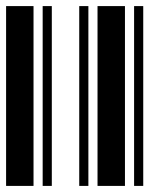

<svg xmlns="http://www.w3.org/2000/svg" viewBox="-20 -610 520 630"><path d="M0 0V-590H90V0ZM120 0V-590H150V0ZM240 0V-590H270V0ZM300 0V-590H390V0ZM420 0V-590H450V0Z"/></svg>

Font: Libre Barcode 39
Style: Regular
Weight: 400
Version: Version 1.005; ttfautohint (v1.8.3)